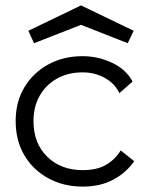

<svg xmlns="http://www.w3.org/2000/svg" viewBox="-20 -685 546 711"><path d="M286 6Q216 6 159.5 -24.5Q103 -55 70.5 -109.5Q38 -164 38 -237Q38 -308 70.5 -362Q103 -416 159 -446.5Q215 -477 286 -477Q343 -477 395 -452.5Q447 -428 471 -383L422 -340Q406 -375 369 -396Q332 -417 286 -417Q232 -417 191 -394Q150 -371 127 -330.5Q104 -290 104 -237Q104 -154 155 -104.5Q206 -55 286 -55Q339 -55 372.5 -74.5Q406 -94 427 -128L477 -88Q448 -46 400 -20Q352 6 286 6ZM280 -665 475 -571 453 -525 280 -593 106 -525 85 -571Z"/></svg>

Font: Lil Grotesk
Style: Regular
Weight: 400
Designer: Bastien Sozeau
Foundry: NBR — Bastien Sozeau
Version: Version 4.002; ttfautohint (v1.8.4.7-5d5b)